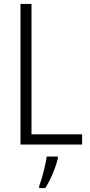

<svg xmlns="http://www.w3.org/2000/svg" viewBox="-20 -734 456 975"><path d="M84 0H397V-52H140V-714H84ZM274 61H217C212 103 192 178 179 211V221H210C238 177 263 116 274 70Z"/></svg>

Font: Noto Sans Display SemiCondensed Light
Style: Regular
Weight: 300
Width: 4
Designer: Monotype Design Team
Foundry: Monotype Imaging Inc.
Version: Version 1.900